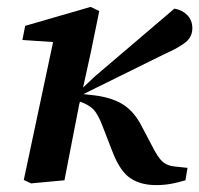

<svg xmlns="http://www.w3.org/2000/svg" viewBox="-20 -523 578 557"><path d="M70 9 49 -1 134 -401 45 -407 53 -448 243 -503 268 -491 243 -369 221 -269 256 -302 486 -498Q509 -494 523.5 -479Q538 -464 538 -441Q538 -416 518 -400Q498 -384 457 -366L222 -250L257 -246Q308 -239 339 -218.5Q370 -198 391 -157L421 -100Q438 -66 451.5 -54Q465 -42 487 -40L524 -36L518 0Q499 6 477.5 10Q456 14 433 14Q389 14 359 -5.5Q329 -25 307 -81L278 -156Q264 -193 250 -206.5Q236 -220 212 -228L210 -221Q199 -166 188.5 -111Q178 -56 167 0Z"/></svg>

Font: Source Serif 4 SmText Semibold
Style: Italic
Weight: 600
Italic angle: -12°
Designer: Frank Grießhammer
Foundry: Adobe
Version: Version 4.005;hotconv 1.1.0;makeotfexe 2.6.0